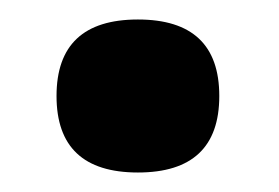

<svg xmlns="http://www.w3.org/2000/svg" viewBox="-20 -167 286 197"><path d="M121.5 10Q38 10 38 -68.5Q38 -147 121.5 -147Q205 -147 205 -68.5Q205 10 121.5 10Z"/></svg>

Font: Khand
Style: Bold
Weight: 700
Designer: Devanagari: Sanchit Sawaria, Jyotish Sonowal; Latin: Satya Rajpurohit
Foundry: Indian Type Foundry
Version: Version 1.101;PS 1.0;hotconv 1.0.78;makeotf.lib2.5.61930; tt